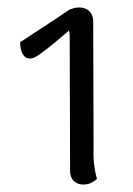

<svg xmlns="http://www.w3.org/2000/svg" viewBox="-20 -726 356 515"><path d="M203 -231Q188 -231 178 -240.5Q168 -250 168 -267L167 -612Q167 -622 167 -629.5Q167 -637 165 -644Q150 -631 129 -613.5Q108 -596 89.5 -582.5Q71 -569 62 -569Q51 -569 45.5 -575Q40 -581 37.5 -589Q35 -597 34.5 -604Q34 -611 34 -613Q36 -614 47.5 -621.5Q59 -629 75.5 -640Q92 -651 110 -662.5Q128 -674 143 -684.5Q158 -695 166 -700Q171 -702 177.5 -704Q184 -706 192 -706Q209 -706 219.5 -696Q230 -686 230 -668L231 -324Q230 -305 232.5 -284.5Q235 -264 240 -246Q236 -242 226.5 -236.5Q217 -231 203 -231Z"/></svg>

Font: Arima Thin
Style: Regular
Weight: 400
Version: Version 1.100